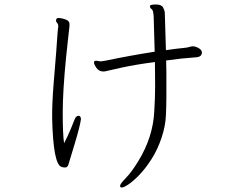

<svg xmlns="http://www.w3.org/2000/svg" viewBox="-20 -771 1040 854"><path d="M408 -501Q398 -501 398 -493Q398 -485 409 -469Q420 -453 440 -453Q447 -453 453.5 -455Q460 -457 522 -470.5Q584 -484 669 -495Q669 -476 669.5 -456Q670 -436 670 -386.5Q670 -337 666 -273Q660 -160 595 -54Q565 -5 539.5 21Q514 47 514 56Q514 63 522.5 63Q531 63 553 48Q575 33 602 4.5Q629 -24 655 -65Q681 -106 698.5 -158Q716 -210 718 -258Q720 -306 720 -338V-452Q720 -477 719 -502Q789 -512 850 -516Q878 -517 878 -538Q878 -549 862 -558Q851 -564 841 -565H839Q830 -565 821.5 -562Q813 -559 799 -558Q785 -557 763 -554Q741 -551 718 -548L713 -715Q712 -726 705 -738.5Q698 -751 673.5 -751Q649 -751 647 -745V-743Q647 -735 654.5 -730.5Q662 -726 663.5 -697Q665 -668 668 -541Q553 -523 454 -502Q432 -498 426 -498ZM229 -680Q229 -674 234 -669Q239 -664 239 -655V-651Q237 -646 230 -540Q226 -494 218.5 -399Q211 -304 212 -242Q217 -41 253 -29Q259 -26 269.5 -26Q280 -26 284 -38Q286 -45 310.5 -125.5Q335 -206 340 -240Q340 -253 332 -256H330Q318 -256 312 -240Q308 -230 295 -198Q282 -166 265 -134Q259 -173 259 -269Q259 -365 274 -517Q281 -588 285 -619Q289 -650 289 -654V-664Q289 -672 283.5 -677.5Q278 -683 264 -687Q250 -691 240 -691Q232 -691 230 -684Z"/></svg>

Font: LXGW WenKai TC Light
Style: Regular
Weight: 300
Designer: LXGW / Fontworks Inc.
Foundry: LXGW / Fontworks Inc.
Version: Version 1.330